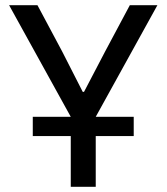

<svg xmlns="http://www.w3.org/2000/svg" viewBox="-20 -718 640 738"><path d="M106 -269H252L15 -698H124L219 -520L298 -365H303L384 -520L479 -698H585L348 -269H494V-195H348V0H252V-195H106Z"/></svg>

Font: IBM Plex Mono Text
Style: Regular
Weight: 450
Designer: Mike Abbink, Paul van der Laan, Pieter van Rosmalen
Foundry: Bold Monday
Version: Version 2.000